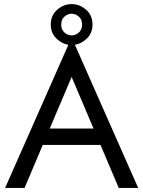

<svg xmlns="http://www.w3.org/2000/svg" viewBox="-20 -918 700 938"><path d="M228 -798Q228 -843 259.5 -870.5Q291 -898 330 -898Q369 -898 400.5 -870.5Q432 -843 432 -798Q432 -758 406 -731.5Q380 -705 346 -699L655 0H560L471 -210H189L100 0H5L314 -699Q280 -705 254 -731.5Q228 -758 228 -798ZM279 -798Q279 -773 295 -759Q311 -745 330 -745Q349 -745 365 -759Q381 -773 381 -798Q381 -823 365 -837Q349 -851 330 -851Q311 -851 295 -837Q279 -823 279 -798ZM330 -542 223 -290H437Z"/></svg>

Font: Jost*
Style: Regular
Weight: 400
Version: Version 3.7